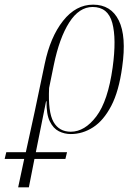

<svg xmlns="http://www.w3.org/2000/svg" viewBox="-122 -566 592 825"><path d="M-102 117 -95 88H-11L27 -86L70 -291Q94 -407 149 -476.5Q204 -546 278 -546Q355 -546 388.5 -478Q422 -410 403 -278Q389 -174 356 -111Q323 -48 278 -19Q233 10 182 10Q155 10 131 -2Q107 -14 92 -44.5Q77 -75 78 -131H76L32 88H166L159 117H26L2 239H-44L-18 117ZM182 0Q242 0 292 -66Q342 -132 362 -276Q379 -399 360.5 -467.5Q342 -536 276 -536Q218 -536 175.5 -469.5Q133 -403 109 -286L89 -188Q84 -84 108 -42Q132 0 182 0Z"/></svg>

Font: Noto Serif Display Condensed ExtraLight
Style: Italic
Weight: 200
Width: 3
Italic angle: -12°
Designer: Monotype Design Team
Foundry: Monotype Imaging Inc.
Version: Version 2.009